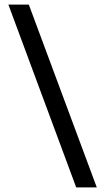

<svg xmlns="http://www.w3.org/2000/svg" viewBox="-20 -720 460 840"><path d="M106 -700H16.6L313.4 100H403.5Z"/></svg>

Font: Overused Grotesk Light
Style: Regular
Weight: 300
Designer: RandomMaerks
Version: Version 0.005